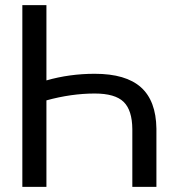

<svg xmlns="http://www.w3.org/2000/svg" viewBox="-20 -731 720 751"><path d="M67.4 0V-710.9H161.6V-416.5Q252 -442.4 350.6 -442.4Q472.2 -442.4 531.2 -389.6Q590.3 -336.9 591.8 -228V0H497.6V-225.6Q497.1 -299.8 463.6 -332.5Q430.2 -365.2 350.6 -365.2Q259.3 -365.2 161.6 -338.4V0Z"/></svg>

Font: Noboto
Style: Regular
Weight: 400
Designer: Google
Version: Version 2.001101; 2014